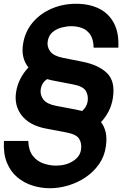

<svg xmlns="http://www.w3.org/2000/svg" viewBox="-34 -732 649 1019"><path d="M231 267Q184 267 139 253Q94 239 58 209Q22 179 2.5 131Q-17 83 -13 16H116Q118 67 140.5 95.5Q163 124 196.5 135.5Q230 147 263 147Q316 147 353.5 123Q391 99 396 62Q401 30 386.5 5.5Q372 -19 319 -29L208 -50Q122 -67 81.5 -119Q41 -171 51 -241Q57 -281 74.5 -314.5Q92 -348 117 -374Q77 -424 88 -496Q98 -563 138.5 -611.5Q179 -660 239.5 -686Q300 -712 370 -712Q439 -712 490.5 -687Q542 -662 570 -610.5Q598 -559 594 -479H463Q462 -524 444.5 -549Q427 -574 400.5 -583.5Q374 -593 345 -593Q321 -593 293.5 -586Q266 -579 245 -561.5Q224 -544 219 -512Q215 -482 233 -458.5Q251 -435 300 -425L401 -405Q489 -388 534 -344Q579 -300 565 -211Q559 -173 542.5 -141Q526 -109 502 -84Q520 -61 527 -29.5Q534 2 528 44Q521 97 492 138.5Q463 180 421 208.5Q379 237 329.5 252Q280 267 231 267ZM366 -151Q385 -147 402 -143Q426 -164 431 -193Q436 -225 421.5 -249.5Q407 -274 354 -284L245 -305Q230 -308 216 -312Q202 -303 193.5 -289.5Q185 -276 182 -257Q178 -227 197 -203Q216 -179 265 -170Z"/></svg>

Font: Host Grotesk ExtraBold
Style: Italic
Weight: 800
Italic angle: -8°
Designer: Doğukan Karapınar
Foundry: Element Type
Version: Version 1.003; ttfautohint (v1.8.4.7-5d5b)